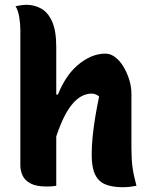

<svg xmlns="http://www.w3.org/2000/svg" viewBox="-20 -776 640 802"><path d="M173 3Q132 3 108 -9.5Q84 -22 74.5 -42.5Q65 -63 65 -85Q65 -169 65 -239Q65 -309 65 -373Q65 -437 65 -504.5Q65 -572 65 -651Q65 -676 60.5 -704Q56 -732 45 -750Q53 -752 60.5 -753Q68 -754 75.5 -755Q83 -756 90 -756Q123 -756 151.5 -740.5Q180 -725 197.5 -686.5Q215 -648 215 -579Q215 -504 215 -431.5Q215 -359 215 -288Q215 -217 215 -145.5Q215 -74 215 0Q206 1 199.5 2Q193 3 187 3Q181 3 173 3ZM194 -136V-381H222Q236 -417 256.5 -448.5Q277 -480 303.5 -503Q330 -526 359.5 -539Q389 -552 420 -552Q442 -552 461.5 -537Q481 -522 496 -497Q511 -472 520 -442.5Q529 -413 529 -384Q529 -347 529 -309.5Q529 -272 529 -234.5Q529 -197 529 -159Q529 -111 533.5 -77.5Q538 -44 550 0Q535 3 521.5 4.5Q508 6 492 6Q450 6 421 -5.5Q392 -17 377.5 -46.5Q363 -76 363 -129Q363 -166 367 -206Q371 -246 378 -288Q385 -330 394 -373Q387 -379 379 -382Q371 -385 363 -385Q341 -385 319.5 -373.5Q298 -362 276.5 -334.5Q255 -307 234.5 -258.5Q214 -210 194 -136Z"/></svg>

Font: Recursive Casual ExtraBold
Style: Regular
Weight: 800
Version: Version 1.047